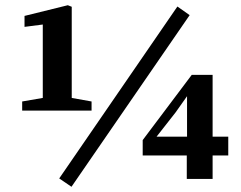

<svg xmlns="http://www.w3.org/2000/svg" viewBox="-20 -685 922 736"><path d="M65 -261V-296L152 -311H247L331 -296V-261ZM144 -261V-591L74 -582V-624L240 -665L255 -659V-261ZM254 31 207 -1 660 -660 707 -627ZM696 1V-115L697 -137V-329H683L735 -370L653 -254L566 -143L575 -179V-161H855V-89H527V-148L715 -398H795V1Z"/></svg>

Font: Source Serif 4 18pt
Style: Bold
Weight: 700
Designer: Frank Grießhammer
Foundry: Adobe Systems Incorporated
Version: Version 4.004;hotconv 1.0.116;makeotfexe 2.5.65601